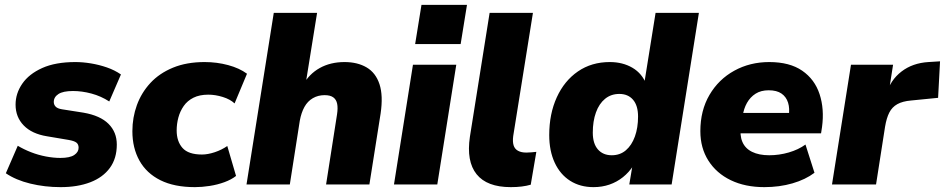

<svg xmlns="http://www.w3.org/2000/svg" viewBox="-20 -758 3883 789"><path d="M229 11Q164 11 104.5 -3.5Q45 -18 4 -46L53 -159Q78 -144 107.5 -132.5Q137 -121 168.5 -115Q200 -109 228 -109Q267 -109 285 -121Q303 -133 303 -151Q303 -165 294 -172Q285 -179 262 -183L173 -198Q111 -208 77.5 -242.5Q44 -277 44 -328Q44 -374 71.5 -414Q99 -454 153.5 -478.5Q208 -503 290 -503Q320 -503 353.5 -497.5Q387 -492 419 -481Q451 -470 477 -452L429 -341Q395 -363 356 -373.5Q317 -384 280 -384Q239 -384 220 -371.5Q201 -359 201 -339Q201 -328 208.5 -320Q216 -312 234 -309L323 -295Q392 -283 426 -249Q460 -215 460 -164Q460 -107 431.5 -68Q403 -29 351 -9Q299 11 229 11Z M781 11Q696 11 639 -17.5Q582 -46 553 -98Q524 -150 524 -219Q524 -275 542.5 -326Q561 -377 598 -417Q635 -457 691 -480Q747 -503 821 -503Q871 -503 917.5 -490.5Q964 -478 995 -455L944 -333Q926 -350 895.5 -359.5Q865 -369 836 -369Q800 -369 775 -356.5Q750 -344 735 -322.5Q720 -301 713 -275Q706 -249 706 -222Q706 -177 730 -150Q754 -123 810 -123Q834 -123 862.5 -132.5Q891 -142 914 -158L950 -35Q931 -20 902.5 -9.5Q874 1 842 6Q810 11 781 11Z M993 0 1105 -705H1283L1235 -407H1224Q1250 -454 1294 -478.5Q1338 -503 1396 -503Q1449 -503 1486.5 -481Q1524 -459 1539.5 -412Q1555 -365 1544 -291L1498 0H1320L1365 -288Q1369 -314 1365.5 -331.5Q1362 -349 1349.5 -358Q1337 -367 1314 -367Q1287 -367 1265.5 -354.5Q1244 -342 1231 -318.5Q1218 -295 1212 -262L1171 0Z M1686 -577 1712 -738H1899L1873 -577ZM1599 0 1677 -492H1855L1777 0Z M2079 11Q1981 11 1938.5 -42Q1896 -95 1911 -196L1992 -705H2170L2089 -199Q2086 -176 2090.5 -161Q2095 -146 2108.5 -138.5Q2122 -131 2143 -131Q2153 -131 2163.5 -132Q2174 -133 2184 -134L2161 1Q2144 6 2123.5 8.5Q2103 11 2079 11Z M2419 11Q2364 11 2323 -15Q2282 -41 2259.5 -89.5Q2237 -138 2237 -203Q2237 -290 2268 -358Q2299 -426 2355 -464.5Q2411 -503 2486 -503Q2539 -503 2579 -479.5Q2619 -456 2636 -411L2627 -412L2674 -705H2852L2740 0H2566L2579 -78H2583Q2565 -50 2540 -30Q2515 -10 2484.5 0.5Q2454 11 2419 11ZM2494 -120Q2528 -120 2552 -140.5Q2576 -161 2589 -197Q2602 -233 2602 -279Q2602 -324 2581.5 -348Q2561 -372 2525 -372Q2491 -372 2466.5 -352Q2442 -332 2429 -296Q2416 -260 2416 -213Q2416 -168 2437 -144Q2458 -120 2494 -120Z M3121 11Q3042 11 2983 -17.5Q2924 -46 2891 -98Q2858 -150 2858 -219Q2858 -304 2895.5 -368Q2933 -432 2997.5 -467.5Q3062 -503 3141 -503Q3225 -503 3276.5 -467.5Q3328 -432 3348 -371Q3368 -310 3358 -236L3354 -210H3003L3015 -294H3237L3221 -281Q3226 -312 3218.5 -336Q3211 -360 3191.5 -373.5Q3172 -387 3139 -387Q3107 -387 3085 -373Q3063 -359 3049.5 -335Q3036 -311 3032 -281L3025 -242Q3019 -203 3030.5 -175.5Q3042 -148 3070.5 -134Q3099 -120 3141 -120Q3182 -120 3221.5 -131.5Q3261 -143 3290 -164L3327 -48Q3290 -20 3236.5 -4.5Q3183 11 3121 11Z M3399 0 3477 -492H3650L3631 -371H3622Q3639 -429 3684.5 -464Q3730 -499 3795 -503L3843 -506L3835 -356L3724 -345Q3689 -342 3667.5 -330Q3646 -318 3634.5 -295.5Q3623 -273 3617 -237L3580 0Z"/></svg>

Font: Nunito Sans 12pt ExtraLight 12pt Black
Style: Italic
Weight: 900
Italic angle: -9°
Version: Version 3.101;gftools[0.9.27]